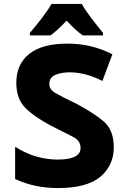

<svg xmlns="http://www.w3.org/2000/svg" viewBox="-20 -947 640 977"><path d="M237 -767Q272 -792 319 -842Q364 -793 401 -767H504V-780Q472 -819 443 -857Q414 -895 396 -927H242Q226 -898 192 -853.5Q158 -809 132 -780V-767ZM559 -198Q559 -287 505 -331.5Q451 -376 367 -420Q290 -457 260.5 -474.5Q231 -492 231 -519Q231 -553 261.5 -566Q292 -579 335 -579Q371 -579 412.5 -569Q454 -559 501 -535L552 -671Q500 -697 444.5 -711Q389 -725 323 -725Q194 -725 128.5 -672.5Q63 -620 63 -525Q63 -444 109.5 -397.5Q156 -351 242 -306Q314 -270 352 -250.5Q390 -231 390 -194Q390 -135 273 -135Q221 -135 167 -150Q113 -165 57 -200V-36Q156 10 274 10Q422 10 490.5 -47.5Q559 -105 559 -198Z"/></svg>

Font: Noto Sans Mono UI ExtraBold
Style: Regular
Weight: 800
Designer: Monotype Design team
Foundry: Monotype Imaging Inc.
Version: 1.000